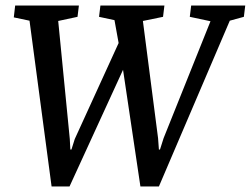

<svg xmlns="http://www.w3.org/2000/svg" viewBox="-20 -668 909 696"><path d="M167 8 87 -593 30 -605 35 -648H266L261 -607L191 -592L233 -164L235 -126H239L251 -164L410 -512L395 -595L339 -607L344 -648H576L571 -607L498 -592L553 -167L556 -126H560L573 -167L743 -591L668 -607L673 -648H869L864 -607L813 -593L556 8H489L426 -415L232 8Z"/></svg>

Font: Faustina Light Medium
Style: Italic
Weight: 500
Italic angle: -8°
Version: Version 1.200